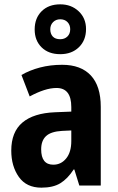

<svg xmlns="http://www.w3.org/2000/svg" viewBox="-20 -856 544 886"><path d="M267 -557Q353 -557 399 -508Q445 -459 445 -363V0H346L323 -74H320Q292 -31 258.5 -10.5Q225 10 171 10Q102 10 67 -39.5Q32 -89 32 -161Q32 -247 83.5 -290.5Q135 -334 234 -338L309 -341V-362Q309 -450 241 -450Q214 -450 183 -440Q152 -430 117 -411L79 -510Q117 -532 164.5 -544.5Q212 -557 267 -557ZM266 -252Q215 -249 192.5 -228Q170 -207 170 -167Q170 -96 226 -96Q262 -96 285.5 -125Q309 -154 309 -205V-254ZM258 -606Q204 -606 172 -637.5Q140 -669 140 -720Q140 -772 172 -804Q204 -836 258 -836Q309 -836 343 -804Q377 -772 377 -722Q377 -670 344 -638Q311 -606 258 -606ZM258 -675Q278 -675 291 -687.5Q304 -700 304 -721Q304 -741 291.5 -754Q279 -767 258 -767Q238 -767 225 -754Q212 -741 212 -721Q212 -700 223.5 -687.5Q235 -675 258 -675Z"/></svg>

Font: Noto Sans Myanmar UI Condensed
Style: Bold
Weight: 700
Width: 3
Designer: Monotype Design Team
Foundry: Monotype Imaging Inc.
Version: Version 2.103; ttfautohint (v1.8.4.7-5d5b)